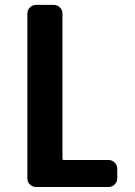

<svg xmlns="http://www.w3.org/2000/svg" viewBox="-20 -750 540 770"><path d="M415 -108.4Q429.7 -108.4 439.9 -98.1Q450.2 -87.9 450.2 -73.2V-35.2Q450.2 -20.5 439.9 -10.3Q429.7 0 415 0H125Q110.4 0 100.1 -9.8Q89.8 -19.5 89.8 -35.2V-695.3Q89.8 -710 100.1 -720.2Q110.4 -730.5 125 -730.5H195.3Q210 -730.5 220.2 -720.2Q230.5 -710 230.5 -695.3V-113.3Q230.5 -108.4 235.4 -108.4Z"/></svg>

Font: Rounded-L Mgen+ 1mn bold
Style: Bold
Weight: 700
Designer: [Source Han Sans]
Ryoko NISHIZUKA  (kana & ideographs); Paul D. Hunt (Latin, Greek & Cyrillic); Wenlong ZHANG  (bopomofo
Version: Version 1.059.20150602